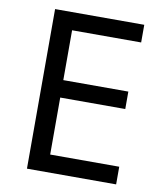

<svg xmlns="http://www.w3.org/2000/svg" viewBox="-81 -780 718 846"><g transform="rotate(10 278.0 -357.0)"><path d="M496 0H97V-714H496V-635H187V-412H478V-334H187V-79H496Z"/></g></svg>

Font: Noto Sans Tamil Supplement
Style: Regular
Weight: 400
Designer: Ek Type
Foundry: Ek Type
Version: Version 2.001; ttfautohint (v1.8.4.7-5d5b)